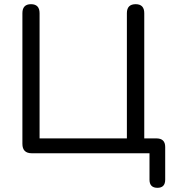

<svg xmlns="http://www.w3.org/2000/svg" viewBox="-20 -732 831 917"><path d="M732 165Q694 165 694 126V0H132Q87 0 87 -45V-669Q87 -712 128 -712Q169 -712 169 -669V-71H586V-669Q586 -712 628 -712Q669 -712 669 -669V-71H727Q769 -71 769 -30V126Q769 165 732 165Z"/></svg>

Font: Nunito
Style: Regular
Weight: 400
Designer: Vernon Adams
Foundry: Vernon Adams
Version: Version 3.602